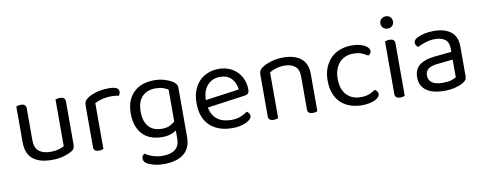

<svg xmlns="http://www.w3.org/2000/svg" viewBox="-69 -1000 3883 1543"><g transform="rotate(-10 1872.0 -228.0)"><path d="M75 -460Q80 -462 90.5 -464.5Q101 -467 113 -467Q155 -467 155 -430V-173Q155 -108 189 -80.5Q223 -53 283 -53Q323 -53 351 -61.5Q379 -70 395 -79V-460Q400 -462 410.5 -464.5Q421 -467 432 -467Q475 -467 475 -430V-82Q475 -61 469.5 -48.5Q464 -36 443 -24Q420 -11 379.5 1Q339 13 282 13Q182 13 128.5 -31Q75 -75 75 -169Z M705 -2Q700 0 690 2.5Q680 5 668 5Q625 5 625 -31V-370Q625 -393 633.5 -406.5Q642 -420 662 -433Q688 -450 732.5 -462.5Q777 -475 833 -475Q913 -475 913 -435Q913 -425 910 -416.5Q907 -408 902 -402Q892 -404 876 -406Q860 -408 844 -408Q798 -408 763 -398.5Q728 -389 705 -376Z M1304 -48Q1287 -34 1257.5 -24Q1228 -14 1187 -14Q1143 -14 1104 -26.5Q1065 -39 1035.5 -66.5Q1006 -94 988.5 -138Q971 -182 971 -245Q971 -302 988 -345Q1005 -388 1035.5 -417Q1066 -446 1108 -460.5Q1150 -475 1201 -475Q1247 -475 1285.5 -463.5Q1324 -452 1350 -435Q1365 -425 1374.5 -412.5Q1384 -400 1384 -382V20Q1384 70 1367.5 104.5Q1351 139 1321.5 160.5Q1292 182 1252 192Q1212 202 1166 202Q1115 202 1079.5 191.5Q1044 181 1031 173Q1001 156 1001 130Q1001 116 1007.5 106.5Q1014 97 1024 92Q1045 108 1083 121.5Q1121 135 1166 135Q1233 135 1268.5 106.5Q1304 78 1304 15ZM1196 -80Q1236 -80 1261.5 -92.5Q1287 -105 1304 -121V-381Q1287 -392 1261.5 -400.5Q1236 -409 1201 -409Q1133 -409 1092.5 -368Q1052 -327 1052 -246Q1052 -201 1063 -169.5Q1074 -138 1093.5 -118Q1113 -98 1139.5 -89Q1166 -80 1196 -80Z M1589 -184Q1616 -53 1761 -53Q1803 -53 1837 -67Q1871 -81 1891 -97Q1915 -83 1915 -59Q1915 -45 1902.5 -32Q1890 -19 1868.5 -9Q1847 1 1818.5 7Q1790 13 1757 13Q1641 13 1573.5 -50Q1506 -113 1506 -234Q1506 -291 1522.5 -335.5Q1539 -380 1568.5 -411Q1598 -442 1639 -458.5Q1680 -475 1728 -475Q1773 -475 1811 -460Q1849 -445 1876.5 -417.5Q1904 -390 1919.5 -352.5Q1935 -315 1935 -270Q1935 -248 1925 -238.5Q1915 -229 1897 -227ZM1727 -410Q1666 -410 1626 -367.5Q1586 -325 1584 -246L1859 -284Q1854 -339 1820.5 -374.5Q1787 -410 1727 -410Z M2371 -301Q2371 -357 2339.5 -383Q2308 -409 2255 -409Q2215 -409 2184 -399Q2153 -389 2131 -376V-2Q2126 0 2116 2.5Q2106 5 2094 5Q2051 5 2051 -31V-372Q2051 -393 2059.5 -406.5Q2068 -420 2089 -433Q2115 -449 2158 -462Q2201 -475 2255 -475Q2346 -475 2398.5 -434Q2451 -393 2451 -305V-2Q2446 0 2435.5 2.5Q2425 5 2414 5Q2371 5 2371 -31V-301Z M2815 -408Q2781 -408 2752 -396.5Q2723 -385 2702 -362.5Q2681 -340 2669 -306.5Q2657 -273 2657 -230Q2657 -144 2700 -98.5Q2743 -53 2815 -53Q2857 -53 2885 -64.5Q2913 -76 2935 -91Q2946 -85 2953 -76Q2960 -67 2960 -54Q2960 -40 2949 -28Q2938 -16 2918.5 -7Q2899 2 2872.5 7.5Q2846 13 2815 13Q2763 13 2719 -2Q2675 -17 2643 -47Q2611 -77 2593 -122.5Q2575 -168 2575 -230Q2575 -291 2594 -336.5Q2613 -382 2645 -413Q2677 -444 2720.5 -459.5Q2764 -475 2813 -475Q2844 -475 2870.5 -469.5Q2897 -464 2916 -454Q2935 -444 2945.5 -431.5Q2956 -419 2956 -406Q2956 -394 2949 -385Q2942 -376 2931 -371Q2909 -386 2883 -397Q2857 -408 2815 -408Z M3164 -2Q3159 0 3149 2.5Q3139 5 3127 5Q3084 5 3084 -31V-460Q3089 -462 3099.5 -464.5Q3110 -467 3122 -467Q3164 -467 3164 -430ZM3072 -608Q3072 -629 3086.5 -643.5Q3101 -658 3124 -658Q3147 -658 3161 -643.5Q3175 -629 3175 -608Q3175 -587 3161 -572.5Q3147 -558 3124 -558Q3101 -558 3086.5 -572.5Q3072 -587 3072 -608Z M3485 -52Q3527 -52 3554.5 -60.5Q3582 -69 3594 -77V-222L3470 -209Q3418 -204 3393 -185.5Q3368 -167 3368 -131Q3368 -93 3397 -72.5Q3426 -52 3485 -52ZM3484 -475Q3571 -475 3622 -436Q3673 -397 3673 -313V-76Q3673 -54 3664.5 -42.5Q3656 -31 3639 -21Q3615 -7 3575.5 3.5Q3536 14 3485 14Q3391 14 3339.5 -23Q3288 -60 3288 -130Q3288 -196 3331 -229.5Q3374 -263 3452 -271L3594 -285V-313Q3594 -363 3564 -386Q3534 -409 3483 -409Q3441 -409 3404 -397Q3367 -385 3338 -370Q3330 -377 3323.5 -386Q3317 -395 3317 -406Q3317 -420 3324 -429Q3331 -438 3346 -446Q3373 -460 3408 -467.5Q3443 -475 3484 -475Z"/></g></svg>

Font: Baloo 2
Style: Regular
Weight: 400
Designer: Sarang Kulkarni and Ek Type
Foundry: Ek Type
Version: Version 1.640;hotconv 1.0.111;makeotfexe 2.5.65597; ttfautoh